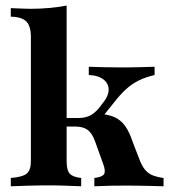

<svg xmlns="http://www.w3.org/2000/svg" viewBox="-20 -651 592 671"><path d="M17.7 0V-29Q58.9 -32.3 73.4 -44.4Q87.9 -56.5 87.9 -87.1V-521.8Q87.9 -559.7 72.2 -575.8Q56.5 -591.9 17.7 -592.7V-622.6Q41.1 -621.8 56.5 -621Q71.8 -620.2 86.3 -620.2Q151.6 -620.2 212.9 -631.5V-87.1Q212.9 -56.5 223.4 -44.4Q233.9 -32.3 263.7 -29V0Q241.9 -0.8 211.3 -2Q180.6 -3.2 152.4 -3.2Q115.3 -3.2 76.6 -2Q37.9 -0.8 17.7 0ZM309.7 0V-29Q337.1 -32.3 343.5 -42.3Q350 -52.4 341.1 -76.6L312.1 -157.3Q301.6 -186.3 285.5 -197.6Q269.4 -208.9 241.1 -208.9H199.2V-238.7H254Q277.4 -238.7 294 -246.8Q310.5 -254.8 326.6 -274.2L339.5 -291.1Q354.8 -309.7 358.5 -326.6Q362.1 -343.5 355.2 -357.3Q348.4 -371 331.9 -379.4Q315.3 -387.9 290.3 -388.7V-417.7Q316.1 -416.9 345.2 -416.1Q374.2 -415.3 408.1 -415.3Q428.2 -415.3 444.8 -415.7Q461.3 -416.1 479.4 -416.5Q497.6 -416.9 520.2 -417.7V-388.7Q491.9 -382.3 469.4 -371.8Q446.8 -361.3 427.8 -345.6Q408.9 -329.8 389.5 -306.5L329.8 -232.3L321.8 -254Q357.3 -251.6 379.4 -241.9Q401.6 -232.3 416.9 -211.3Q432.3 -190.3 444.4 -153.2L465.3 -99.2Q474.2 -74.2 485.1 -60.1Q496 -46 511.7 -39.1Q527.4 -32.3 551.6 -29V0Q527.4 -0.8 506 -1.2Q484.7 -1.6 464.9 -2Q445.2 -2.4 425 -2.4Q397.6 -2.4 370.2 -2Q342.7 -1.6 309.7 0Z"/></svg>

Font: Playfair 5pt SemiExpanded Light ExtraBold
Style: Regular
Weight: 800
Version: Version 2.001;gftools[0.9.30]